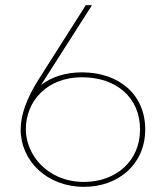

<svg xmlns="http://www.w3.org/2000/svg" viewBox="-20 -720 642 743"><path d="M147 -404 336 -700H312L129 -412C84 -341 60 -276 60 -219C60 -97 162 3 305 3C439 3 542 -85 542 -219C542 -353 442 -440 297 -440C235 -440 180 -423 139 -391ZM297 -421C432 -421 522 -341 522 -219C522 -97 429 -16 305 -16C162 -16 80 -123 80 -219C80 -332 165 -421 297 -421Z"/></svg>

Font: Chess Sans Thin
Style: Regular
Weight: 100
Designer: Wolf Bōese
Foundry: Wolf Bōese
Version: Version 7.223;Glyphs 3.3 (3306)